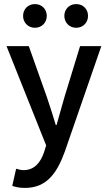

<svg xmlns="http://www.w3.org/2000/svg" viewBox="-20 -716 528 940"><path d="M93 -638C93 -606 117 -580 151 -580C185 -580 209 -606 209 -638C209 -671 185 -696 151 -696C117 -696 93 -671 93 -638ZM295 -638C295 -606 319 -580 353 -580C387 -580 411 -606 411 -638C411 -671 387 -696 353 -696C319 -696 295 -671 295 -638ZM40 194C57 200 76 204 102 204C207 204 258 134 297 27L476 -490H372L296 -242C283 -198 270 -149 257 -104H253C239 -150 224 -199 209 -242L121 -490H12L206 -4L196 28C179 80 148 117 95 117C83 117 69 113 59 110Z"/></svg>

Font: Cambridge Sans Medium
Style: Regular
Weight: 500
Version: Version 2.020;PS 002.020;hotconv 1.0.88;makeotf.lib2.5.64775